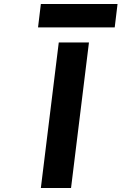

<svg xmlns="http://www.w3.org/2000/svg" viewBox="-20 -924 604 954"><path d="M564 -904H183L169 -788H550ZM333 10 422 -713H272L183 10Z"/></svg>

Font: Bluebird
Style: SfBdExtObl
Weight: 700
Designer: Jasper
Foundry: Cannot Into Space Fonts
Version: Version 0.98